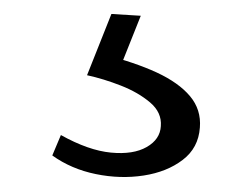

<svg xmlns="http://www.w3.org/2000/svg" viewBox="-20 -42 351 268"><path d="M53 175 65 146.5Q103.5 168 134.8 171Q166 174 184.8 163.2Q203.5 152.5 204.5 134Q206 115 189.5 101Q173 87 148.8 77.5Q124.5 68 101.5 63L135.5 -22.5L176.5 -20L144 61.5L124.5 34Q168 45 198.8 59.2Q229.5 73.5 245.2 92.2Q261 111 259 136Q257 164.5 235 181.2Q213 198 180.5 203Q148 208 113.8 201Q79.5 194 53 175Z"/></svg>

Font: Karla Light
Style: Regular
Weight: 300
Designer: Jonathan Pinhorn
Version: Version 2.004;gftools[0.9.33]